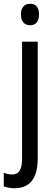

<svg xmlns="http://www.w3.org/2000/svg" viewBox="-46 -758 291 1018"><path d="M65 -681C65 -644 84 -624 114 -624C143 -624 161 -644 161 -681C161 -719 144 -738 114 -738C84 -738 65 -719 65 -681ZM32 240C114 239 154 187 154 81V-537H71V83C71 143 53 167 19 167C3 167 -11 164 -26 158V230C-10 236 8 240 32 240Z"/></svg>

Font: Noto Sans Sinhala UI Condensed
Style: Regular
Weight: 400
Width: 3
Designer: Jelle Bosma - Monotype Design Team
Foundry: Monotype Imaging Inc.
Version: Version 2.006